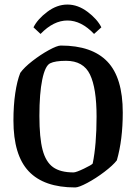

<svg xmlns="http://www.w3.org/2000/svg" viewBox="-20 -813 598 843"><path d="M39 -284Q39 -350 47 -404Q55 -458 69 -493Q86 -517 122 -545Q158 -573 194.5 -593Q231 -613 247 -613Q384 -613 451.5 -542.5Q519 -472 519 -319Q519 -199 493 -109Q476 -87 438.5 -58.5Q401 -30 363.5 -10Q326 10 310 10Q173 10 106 -61Q39 -132 39 -284ZM387 -95Q404 -178 404 -301Q404 -426 375 -486Q346 -546 270 -546Q222 -546 200 -535Q178 -524 165.5 -463.5Q153 -403 153 -304Q153 -208 167 -155Q181 -102 213 -79Q245 -56 303 -56Q314 -56 348.5 -72.5Q383 -89 387 -95ZM127 -693Q145 -729 187.5 -761Q230 -793 276 -793Q322 -793 364.5 -761Q407 -729 425 -693L393 -664Q337 -723 276 -723Q215 -723 158 -664Z"/></svg>

Font: Grenze Medium
Style: Regular
Weight: 500
Designer: Renata Polastri
Foundry: Omnibus-Type
Version: Version 1.002; ttfautohint (v1.8)